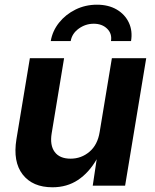

<svg xmlns="http://www.w3.org/2000/svg" viewBox="-20 -795 663 822"><path d="M204.6 6.8Q119.6 6.8 77.1 -47.9Q34.7 -102.5 50.3 -198.7L107.9 -545.9H254.4L201.2 -224.1Q192.9 -173.3 214.1 -144.5Q235.4 -115.7 282.2 -115.7Q328.1 -115.7 363 -145.3Q397.9 -174.8 406.7 -230L459 -545.9H606L515.6 0H377L394 -113.3Q360.8 -55.7 313.7 -24.4Q266.6 6.8 204.6 6.8ZM395 -774.9Q444.3 -774.9 479.7 -754.2Q515.1 -733.4 531.7 -698Q548.3 -662.6 541 -619.1H455.1Q460.4 -650.9 438.7 -672.1Q417 -693.4 381.3 -693.4Q346.2 -693.4 317.1 -672.4Q288.1 -651.4 282.7 -619.1H197.3Q204.6 -662.6 232.9 -698Q261.2 -733.4 303.5 -754.2Q345.7 -774.9 395 -774.9Z"/></svg>

Font: Inter
Style: Bold Italic
Weight: 700
Italic angle: -9.39999°
Designer: Rasmus Andersson
Foundry: rsms
Version: Version 4.001;git-9221beed3